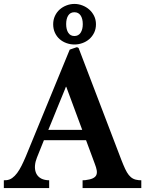

<svg xmlns="http://www.w3.org/2000/svg" viewBox="-23 -962 743 982"><path d="M315.9 -518.1H314Q313.5 -516.6 309.6 -506.8Q305.7 -497.1 299.3 -481.4Q293 -465.8 284.9 -446.5Q276.9 -427.2 268.8 -407.2Q260.7 -387.2 252.9 -367.9Q245.1 -348.6 238.8 -333.3Q232.4 -317.9 228.5 -308.3Q224.6 -298.8 224.1 -297.9L201.7 -245.1L166 -156.2Q157.7 -135.7 156 -116Q154.3 -96.2 160.2 -80.1Q166 -64 180.2 -53.5Q194.3 -43 217.8 -40.5L228.5 -40V0H-3.4V-40L9.8 -40.5Q25.9 -42 39.3 -51.5Q52.7 -61 64.7 -77.1Q76.7 -93.3 87.4 -114.7Q98.1 -136.2 108.9 -161.6L333.5 -708Q337.4 -709.5 342.8 -711.4Q348.1 -713.4 353.5 -715.1Q358.9 -716.8 363.5 -718.5Q368.2 -720.2 370.6 -720.7L378.9 -716.8L598.1 -143.1Q608.4 -116.7 617.2 -97.9Q626 -79.1 635.7 -66.9Q645.5 -54.7 657.7 -48.3Q669.9 -42 687 -40.5L699.7 -40V0H399.4V-40L412.6 -40.5Q437.5 -43.5 451.2 -49.8Q464.8 -56.2 469.5 -66.4Q474.1 -76.7 471.7 -91.1Q469.2 -105.5 461.9 -124ZM357.9 -941.9Q378.4 -941.9 398.2 -934.3Q418 -926.8 433.3 -913.3Q448.7 -899.9 458.3 -880.6Q467.8 -861.3 467.8 -837.9Q467.8 -813.5 458.3 -794.2Q448.7 -774.9 433.3 -761.7Q418 -748.5 398.2 -741.5Q378.4 -734.4 357.9 -734.4Q336.9 -734.4 317.1 -741.5Q297.4 -748.5 282.2 -761.7Q267.1 -774.9 258.1 -794.2Q249 -813.5 249 -837.9Q249 -861.3 258.1 -880.6Q267.1 -899.9 282.2 -913.3Q297.4 -926.8 317.1 -934.3Q336.9 -941.9 357.9 -941.9ZM423.8 -245.1H194.3L216.8 -297.9H404.3ZM357.4 -899.4Q336.9 -899.4 326.2 -883.1Q315.4 -866.7 315.4 -838.9Q315.4 -811 326.2 -794.4Q336.9 -777.8 357.4 -777.8Q378.4 -777.8 389.4 -794.7Q400.4 -811.5 400.4 -838.4Q400.4 -866.2 389.4 -882.8Q378.4 -899.4 357.4 -899.4Z"/></svg>

Font: Varendra
Style: Regular
Weight: 700
Designer: Jacob Thomas
Foundry: Bangla Type Foundry
Version: Version 1.008